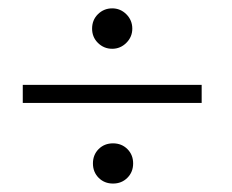

<svg xmlns="http://www.w3.org/2000/svg" viewBox="-20 -494 553 457"><path d="M199.2 -425.8Q199.2 -446.3 212.9 -460Q227.1 -474.1 247.1 -474.1Q266.6 -474.1 280.8 -460Q294.9 -445.8 294.9 -425.8Q294.9 -406.2 280.8 -392.1Q266.6 -377.9 247.1 -377.9Q227.1 -377.9 212.9 -392.1Q199.2 -405.8 199.2 -425.8ZM34.2 -249V-292H460V-249ZM214.8 -70.8Q201.2 -84.5 201.2 -105Q201.2 -125.5 214.8 -139.2Q228.5 -152.8 249 -152.8Q269.5 -152.8 283.2 -139.2Q296.9 -125.5 296.9 -105Q296.9 -84.5 283.2 -70.8Q269.5 -57.1 249 -57.1Q228.5 -57.1 214.8 -70.8Z"/></svg>

Font: SimahzazaarabicW05-Regular
Style: Regular
Weight: 400
Designer: Ahmed zaza
Foundry: Ahmed zaza
Version: Version 1.001